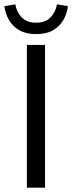

<svg xmlns="http://www.w3.org/2000/svg" viewBox="-34 -863 332 883"><path d="M89.6 0V-656.3H173.1V0ZM132.2 -706.1Q86.2 -706.1 55.3 -723.6Q24.4 -741.2 7.5 -770.6Q-9.4 -800 -13.8 -834.7L36.5 -843.2Q42.2 -807.8 65.9 -783.2Q89.6 -758.6 132.2 -758.6Q174.8 -758.6 198.5 -783.2Q222.2 -807.8 227.9 -843.2L278.2 -834.7Q274.4 -800 257.2 -770.6Q240 -741.2 209.4 -723.6Q178.8 -706.1 132.2 -706.1Z"/></svg>

Font: Source Sans 3 VF
Style: Regular
Weight: 200
Designer: Paul D. Hunt
Foundry: Adobe
Version: Version 3.046;hotconv 1.0.118;makeotfexe 2.5.65603